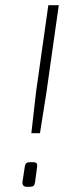

<svg xmlns="http://www.w3.org/2000/svg" viewBox="-20 -715 297 735"><path d="M205 -695H165L118 -363L100 -205H133L158 -363ZM108 -94H94C82 -94 77 -89 75 -78L66 -18C65 -7 70 0 82 0H96C107 0 112 -5 114 -16L122 -76C124 -89 119 -94 108 -94Z"/></svg>

Font: Exo 2 Extra Light
Style: Italic
Weight: 250
Italic angle: -8°
Designer: Natanael Gama
Version: Version 1.001;PS 001.001;hotconv 1.0.88;makeotf.lib2.5.64775